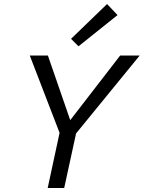

<svg xmlns="http://www.w3.org/2000/svg" viewBox="-20 -934 714 954"><path d="M564 -859 370 -704 333 -741 512 -914ZM674 -658 358 -271 299 0H217L276 -274L128 -658H218L329 -337L577 -658Z"/></svg>

Font: EauTest Medium
Style: Italic
Weight: 500
Italic angle: -12°
Designer: Christian Thalmann (Catharsis Fonts)
Version: Version 0.001;PS 000.001;hotconv 1.0.88;makeotf.lib2.5.64775